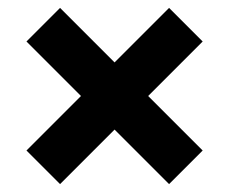

<svg xmlns="http://www.w3.org/2000/svg" viewBox="-20 -572 580 486"><path d="M132 -106 47 -191 185 -329 47 -467 132 -552 270 -414 408 -552 493 -467 355 -329 493 -191 408 -106 270 -244Z"/></svg>

Font: Source Sans 3 ExtraLight Black
Style: Regular
Weight: 900
Version: Version 3.052;hotconv 1.1.0;makeotfexe 2.6.0